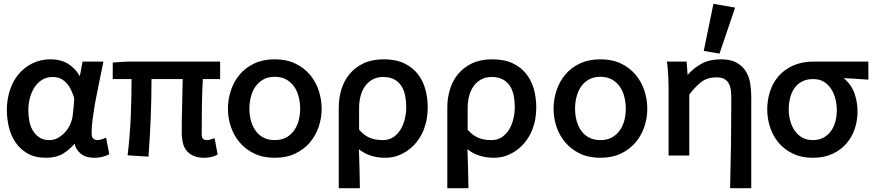

<svg xmlns="http://www.w3.org/2000/svg" viewBox="-20 -818 4607 1010"><path d="M369 -306Q368 -311 365 -318Q360 -331 357 -338Q343 -371 318.5 -392Q294 -413 257 -413Q224 -413 199.5 -397Q175 -381 159.5 -355.5Q144 -330 136.5 -299.5Q129 -269 129 -240Q129 -211 134 -183Q139 -155 152 -132.5Q165 -110 186.5 -95.5Q208 -81 240 -81Q265 -81 286.5 -93.5Q308 -106 324.5 -125Q341 -144 351 -168Q361 -192 363 -215Q365 -234 367.5 -258Q370 -282 370 -301Q370 -303 369 -306ZM400 -417 414 -494H524L521 -479Q510 -426 499.5 -374Q489 -322 479 -270Q473 -232 467.5 -193.5Q462 -155 462 -116Q462 -81 494 -81Q505 -81 521 -87L538 -94L555 -7L545 -2Q514 12 476 12Q431 12 405.5 -9Q380 -30 372 -62Q346 -30 310 -9Q274 12 223 12Q163 12 123.5 -11.5Q84 -35 60 -71.5Q36 -108 26 -152.5Q16 -197 16 -239Q16 -273 23 -308.5Q30 -344 45.5 -377Q61 -410 86.5 -437.5Q112 -465 149 -484Q194 -506 245 -506Q301 -506 339.5 -481.5Q378 -457 400 -417Z M651 -1 653 -15Q664 -112 668 -208.5Q672 -305 672 -402H573V-489L587 -490Q603 -491 621 -492.5Q639 -494 655 -494H1138V-402H1047Q1043 -330 1042 -258Q1041 -186 1041 -113Q1041 -95 1047.5 -88Q1054 -81 1071 -81Q1074 -81 1080 -82Q1084 -83 1092 -86L1109 -91L1125 -5L1115 0Q1087 12 1055 12Q1019 12 996 1Q973 -10 959.5 -28Q946 -46 941 -70Q936 -94 936 -119Q936 -190 938 -260.5Q940 -331 941 -402H777Q777 -206 762 -8L761 6Z M1425 -81Q1461 -81 1486 -95Q1511 -109 1527.5 -132.5Q1544 -156 1551.5 -185.5Q1559 -215 1559 -246Q1559 -277 1551.5 -307.5Q1544 -338 1528 -361.5Q1512 -385 1486.5 -399.5Q1461 -414 1425 -414Q1390 -414 1364.5 -399.5Q1339 -385 1323 -361.5Q1307 -338 1299.5 -307.5Q1292 -277 1292 -246Q1292 -215 1299.5 -185.5Q1307 -156 1323 -132.5Q1339 -109 1364.5 -95Q1390 -81 1425 -81ZM1425 -506Q1487 -506 1533 -484Q1579 -462 1610 -425.5Q1641 -389 1656.5 -342Q1672 -295 1672 -246Q1672 -197 1656.5 -151Q1641 -105 1610 -68.5Q1579 -32 1533 -10Q1487 12 1425 12Q1364 12 1318 -10Q1272 -32 1241 -68.5Q1210 -105 1194.5 -151Q1179 -197 1179 -246Q1179 -295 1194.5 -342Q1210 -389 1240.5 -425.5Q1271 -462 1317.5 -484Q1364 -506 1425 -506Z M1869 -136Q1894 -107 1923 -94Q1952 -81 1994 -81Q2027 -81 2050.5 -97.5Q2074 -114 2088.5 -139Q2103 -164 2110 -194.5Q2117 -225 2117 -254Q2117 -285 2111.5 -314Q2106 -343 2092 -365Q2078 -387 2054.5 -400Q2031 -413 1996 -413Q1962 -413 1938 -399Q1914 -385 1898.5 -362Q1883 -339 1876 -310Q1869 -281 1869 -251ZM1762 172V-252Q1762 -301 1775.5 -346.5Q1789 -392 1818 -427.5Q1847 -463 1891.5 -484.5Q1936 -506 1998 -506Q2062 -506 2106 -485Q2150 -464 2177.5 -429Q2205 -394 2217.5 -348.5Q2230 -303 2230 -254Q2230 -225 2225.5 -196Q2221 -167 2210 -138Q2199 -109 2180 -82Q2161 -55 2135.5 -34.5Q2110 -14 2077.5 -1Q2045 12 2007 12Q1924 12 1868 -33Q1870 15 1871 62.5Q1872 110 1873 159V172Z M2440 -136Q2465 -107 2494 -94Q2523 -81 2565 -81Q2598 -81 2621.5 -97.5Q2645 -114 2659.5 -139Q2674 -164 2681 -194.5Q2688 -225 2688 -254Q2688 -285 2682.5 -314Q2677 -343 2663 -365Q2649 -387 2625.5 -400Q2602 -413 2567 -413Q2533 -413 2509 -399Q2485 -385 2469.5 -362Q2454 -339 2447 -310Q2440 -281 2440 -251ZM2333 172V-252Q2333 -301 2346.5 -346.5Q2360 -392 2389 -427.5Q2418 -463 2462.5 -484.5Q2507 -506 2569 -506Q2633 -506 2677 -485Q2721 -464 2748.5 -429Q2776 -394 2788.5 -348.5Q2801 -303 2801 -254Q2801 -225 2796.5 -196Q2792 -167 2781 -138Q2770 -109 2751 -82Q2732 -55 2706.5 -34.5Q2681 -14 2648.5 -1Q2616 12 2578 12Q2495 12 2439 -33Q2441 15 2442 62.5Q2443 110 2444 159V172Z M3138 -81Q3174 -81 3199 -95Q3224 -109 3240.5 -132.5Q3257 -156 3264.5 -185.5Q3272 -215 3272 -246Q3272 -277 3264.5 -307.5Q3257 -338 3241 -361.5Q3225 -385 3199.5 -399.5Q3174 -414 3138 -414Q3103 -414 3077.5 -399.5Q3052 -385 3036 -361.5Q3020 -338 3012.5 -307.5Q3005 -277 3005 -246Q3005 -215 3012.5 -185.5Q3020 -156 3036 -132.5Q3052 -109 3077.5 -95Q3103 -81 3138 -81ZM3138 -506Q3200 -506 3246 -484Q3292 -462 3323 -425.5Q3354 -389 3369.5 -342Q3385 -295 3385 -246Q3385 -197 3369.5 -151Q3354 -105 3323 -68.5Q3292 -32 3246 -10Q3200 12 3138 12Q3077 12 3031 -10Q2985 -32 2954 -68.5Q2923 -105 2907.5 -151Q2892 -197 2892 -246Q2892 -295 2907.5 -342Q2923 -389 2953.5 -425.5Q2984 -462 3030.5 -484Q3077 -506 3138 -506Z M3597 -424Q3630 -461 3671.5 -483.5Q3713 -506 3773 -506Q3824 -506 3855.5 -488Q3887 -470 3904 -442Q3921 -414 3926.5 -379Q3932 -344 3932 -310V172H3821V159Q3824 44 3825.5 -70Q3827 -184 3827 -299Q3827 -323 3824.5 -343.5Q3822 -364 3813.5 -379Q3805 -394 3790 -402.5Q3775 -411 3750 -411Q3699 -411 3667.5 -385.5Q3636 -360 3606 -321V0H3497V-353Q3497 -385 3495.5 -416.5Q3494 -448 3490 -480L3488 -494H3592ZM3733 -798 3847 -778 3765 -536 3682 -550Z M4256 -81Q4289 -81 4313 -94.5Q4337 -108 4352.5 -130.5Q4368 -153 4375 -181Q4382 -209 4382 -239Q4382 -267 4375 -296Q4368 -325 4353 -349Q4338 -373 4314.5 -387.5Q4291 -402 4258 -402Q4223 -402 4198.5 -389Q4174 -376 4158.5 -353.5Q4143 -331 4136 -302Q4129 -273 4129 -242Q4129 -213 4136.5 -184Q4144 -155 4159.5 -132Q4175 -109 4199 -95Q4223 -81 4256 -81ZM4418 -407Q4459 -373 4475 -326.5Q4491 -280 4491 -232Q4491 -185 4476.5 -141Q4462 -97 4432.5 -63Q4403 -29 4359 -8.5Q4315 12 4256 12Q4196 12 4150.5 -10Q4105 -32 4075.5 -67.5Q4046 -103 4031 -148.5Q4016 -194 4016 -242Q4016 -292 4031 -338Q4046 -384 4076.5 -418.5Q4107 -453 4153 -473.5Q4199 -494 4260 -494H4548V-399L4532 -400Q4503 -402 4475 -404Q4447 -406 4418 -407Z"/></svg>

Font: Codetta
Style: Bold
Weight: 700
Designer: Ulrich Proeller
Foundry: PROSA GmbH
Version: Version 2.00;September 29, 2018;FontCreator 11.5.0.2427 64-b